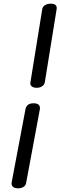

<svg xmlns="http://www.w3.org/2000/svg" viewBox="-20 -911 328 1041"><path d="M145 -465 209 -861Q211 -875 224 -883Q237 -891 255 -891Q292 -891 287 -861L223 -465Q220 -451 208 -443Q196 -435 179 -435Q161 -435 151.5 -443Q142 -451 145 -465ZM43 79 118 -318Q124 -351 162 -351Q201 -351 196 -318L122 79Q120 94 108 102Q96 110 78 110Q60 110 50.5 102Q41 94 43 79Z"/></svg>

Font: Mali Medium
Style: Italic
Weight: 500
Italic angle: -10°
Version: Version 1.000; ttfautohint (v1.6)